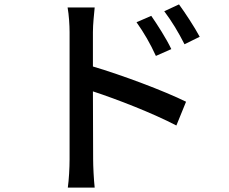

<svg xmlns="http://www.w3.org/2000/svg" viewBox="-20 -802 1040 872"><path d="M667 -730 600 -701C634 -653 662 -605 688 -548L758 -579C736 -626 694 -691 667 -730ZM793 -782 726 -751C761 -704 789 -658 818 -601L887 -635C863 -680 820 -745 793 -782ZM296 -78C296 -40 293 15 288 50H410C406 14 403 -47 403 -78L402 -387C512 -351 674 -288 781 -232L825 -340C726 -389 534 -461 402 -500V-656C402 -692 407 -735 410 -768H287C293 -735 296 -688 296 -656C296 -572 296 -143 296 -78Z"/></svg>

Font: ChiuKong Gothic CL Medium
Style: Regular
Weight: 500
Designer: Ryoko NISHIZUKA 西塚涼子 (kana, bopomofo & ideographs); Paul D. Hunt (Latin, Greek & Cyrillic); Sandoll Communications 산돌커뮤니
Foundry: Adobe
Version: Version 1.300